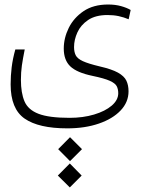

<svg xmlns="http://www.w3.org/2000/svg" viewBox="-20 -401 626 838"><path d="M273.9 159.2Q148.9 159.2 87.6 116.7Q26.4 74.2 26.4 -32.7Q26.4 -70.3 31 -107.7Q35.6 -145 46.9 -185.1H87.9Q79.6 -144 75.4 -114.7Q71.3 -85.4 71.3 -52.2Q71.3 4.4 86.9 41.3Q102.5 78.1 148.2 95.7Q193.8 113.3 283.7 113.3Q342.3 113.3 390.6 98.9Q439 84.5 467.5 60.1Q496.1 35.6 496.1 5.9Q496.1 -11.7 489.5 -24.7Q482.9 -37.6 459.2 -48.3Q435.5 -59.1 383.8 -69.8Q315.4 -84 286.9 -111.3Q258.3 -138.7 258.3 -189Q258.3 -234.9 280 -279.1Q301.8 -323.2 344.7 -352.3Q387.7 -381.3 452.1 -381.3Q482.9 -381.3 508.3 -374.3Q533.7 -367.2 550.3 -357.4L541.5 -316.9Q520.5 -325.7 498 -330.6Q475.6 -335.4 449.2 -335.4Q397 -335.4 364.7 -313.7Q332.5 -292 317.9 -259.8Q303.2 -227.5 303.2 -195.8Q303.2 -174.3 310.5 -159.7Q317.9 -145 341.8 -134Q365.7 -123 414.6 -111.3Q467.8 -99.1 494.9 -84Q522 -68.8 531.5 -49.1Q541 -29.3 541 -2.4Q541 44.9 506.3 81.3Q471.7 117.7 411.4 138.4Q351.1 159.2 273.9 159.2ZM285.6 302.2 233.9 250 285.6 197.8 337.9 250ZM284.7 417 232.4 365.2 284.7 312.5 336.4 365.2Z"/></svg>

Font: Cascadia Code NF ExtraLight
Style: Regular
Weight: 200
Monospace: yes
Designer: Aaron Bell
Foundry: Saja Typeworks
Version: Version 2404.023; ttfautohint (v1.8.4)